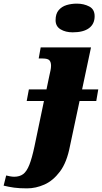

<svg xmlns="http://www.w3.org/2000/svg" viewBox="-160 -797 561 1057"><path d="M240 -619Q201 -619 173.5 -635.5Q146 -652 146 -686Q146 -721 163 -741Q180 -761 206.5 -769Q233 -777 263 -777Q301 -777 331 -761.5Q361 -746 361 -708Q361 -665 330 -642Q299 -619 240 -619ZM-11 240Q-54 240 -82.5 236Q-111 232 -140 225L-126 169Q-119 171 -105.5 173.5Q-92 176 -82 176Q-52 176 -32.5 161.5Q-13 147 1.5 110.5Q16 74 30 8L82 -241H-13L-1 -305H96L111 -377Q115 -395 118 -409Q121 -423 121 -435Q121 -455 112 -465Q103 -475 74 -475H53L64 -536H341L292 -305H381L370 -241H278L225 8Q208 97 170 147.5Q132 198 84.5 219Q37 240 -11 240Z"/></svg>

Font: Noto Serif Black
Style: Italic
Weight: 900
Italic angle: -12°
Designer: Monotype Design Team
Foundry: Monotype Imaging Inc.
Version: Version 2.013